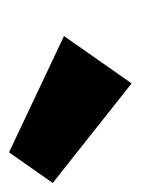

<svg xmlns="http://www.w3.org/2000/svg" viewBox="37 -924 312 426"><g transform="rotate(90 193.0 -711.0)"><path d="M386 -672 318 -575 60 -697 165 -847Z"/></g></svg>

Font: Pathway Extreme 8pt Thin 12pt Black
Style: Italic
Weight: 900
Italic angle: -8°
Version: Version 1.001;gftools[0.9.26]